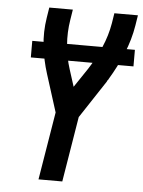

<svg xmlns="http://www.w3.org/2000/svg" viewBox="-53 -777 610 820"><g transform="rotate(5 252.5 -367.5)"><path d="M143 0 191 -291 140 -452Q122 -508 115 -568.5Q108 -629 118 -691L125 -735H226L219 -691Q210 -636 214.5 -582Q219 -528 235 -479L258 -407L313 -489Q344 -537 366 -587.5Q388 -638 397 -691L404 -735H505L498 -691Q488 -629 463 -569Q438 -509 404 -453V-452Q401 -449 399.5 -446.5Q398 -444 397 -441L291 -280L245 0ZM65 -516V-587H505V-516Z"/></g></svg>

Font: Iosevka Term Curly Semibold
Style: Italic
Weight: 600
Italic angle: -9°
Designer: Belleve Invis
Foundry: Belleve Invis
Version: Version 32.3.0